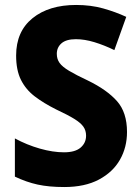

<svg xmlns="http://www.w3.org/2000/svg" viewBox="-20 -744 565 774"><path d="M492 -212Q492 -150 463.5 -100Q435 -50 378.5 -20Q322 10 239 10Q177 10 131.5 0Q86 -10 40 -32V-186Q88 -160 140.5 -145Q193 -130 238 -130Q283 -130 305 -149Q327 -168 327 -197Q327 -218 316 -233.5Q305 -249 279 -265Q253 -281 206 -303Q156 -328 120 -355.5Q84 -383 64.5 -422Q45 -461 45 -520Q45 -617 111 -670.5Q177 -724 287 -724Q346 -724 396 -710Q446 -696 489 -676L441 -542Q400 -562 360.5 -574Q321 -586 286 -586Q247 -586 228 -569.5Q209 -553 209 -527Q209 -506 220 -490.5Q231 -475 258.5 -458.5Q286 -442 335 -419Q411 -382 451.5 -336.5Q492 -291 492 -212Z"/></svg>

Font: Noto Sans Khmer UI SemiCondensed ExtraBold
Style: Regular
Weight: 800
Width: 4
Designer: Danh Hong and the Monotype Design Team
Foundry: Monotype Imaging Inc.
Version: Version 2.002; ttfautohint (v1.8.4.7-5d5b)